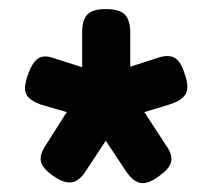

<svg xmlns="http://www.w3.org/2000/svg" viewBox="-20 -690 468 423"><path d="M213 -670Q243 -670 255 -658Q267 -646 267 -617V-543L332 -564Q354 -570 366.5 -561.5Q379 -553 387 -527Q397 -499 389.5 -484Q382 -469 354 -460L298 -443L349 -365Q361 -346 356.5 -331.5Q352 -317 329 -301Q306 -284 289.5 -287Q273 -290 258 -312L213 -380L165 -307Q151 -289 135 -288Q119 -287 95 -304Q73 -320 70 -335Q67 -350 82 -372L127 -443L69 -460Q45 -469 38 -482Q31 -495 41 -524Q51 -553 64.5 -561.5Q78 -570 101 -561L161 -542V-619Q161 -647 173 -658.5Q185 -670 213 -670Z"/></svg>

Font: Fredoka Condensed Medium
Style: Regular
Weight: 500
Width: 3
Designer: Ben Nathan
Foundry: Milena B. Brandão, Ben Nathan
Version: Version 2.001